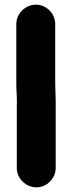

<svg xmlns="http://www.w3.org/2000/svg" viewBox="-20 -734 309 824"><path d="M50 -631V-371C50 -345 54 -306 52 -280V-13C52 32 91 70 136 70C181 70 219 32 219 -13V-276C220 -302 217 -343 217 -371V-631C217 -676 179 -714 134 -714C89 -714 50 -676 50 -631Z"/></svg>

Font: Blanket
Style: Blk
Weight: 900
Foundry: Cannot Into Space Fonts
Version: Version 0.9